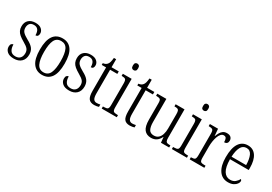

<svg xmlns="http://www.w3.org/2000/svg" viewBox="27 -1633 3582 2529"><g transform="rotate(30 1817.5 -369.0)"><path d="M177 10Q108 10 74 -20.5Q40 -51 40 -94Q40 -124 53 -137Q66 -150 81 -150Q81 -94 104 -60Q127 -26 179 -26Q226 -26 250.5 -53Q275 -80 275 -128Q275 -164 256 -189Q237 -214 182 -245Q135 -272 107 -295.5Q79 -319 66 -346.5Q53 -374 53 -412Q53 -474 91 -508.5Q129 -543 193 -543Q253 -543 284 -515.5Q315 -488 315 -451Q315 -399 272 -399Q272 -508 188 -508Q145 -508 125.5 -483.5Q106 -459 106 -421Q106 -380 130.5 -354Q155 -328 210 -298Q275 -264 302 -227.5Q329 -191 329 -137Q329 -68 288 -29Q247 10 177 10Z M604 10Q516 10 466 -58Q416 -126 416 -268Q416 -544 606 -544Q696 -544 744 -476Q792 -408 792 -268Q792 -126 744 -58Q696 10 604 10ZM605 -29Q674 -29 702 -90.5Q730 -152 730 -268Q730 -386 701.5 -445Q673 -504 605 -504Q536 -504 507.5 -445Q479 -386 479 -268Q479 -151 508.5 -90Q538 -29 605 -29Z M1018 10Q949 10 915 -20.5Q881 -51 881 -94Q881 -124 894 -137Q907 -150 922 -150Q922 -94 945 -60Q968 -26 1020 -26Q1067 -26 1091.5 -53Q1116 -80 1116 -128Q1116 -164 1097 -189Q1078 -214 1023 -245Q976 -272 948 -295.5Q920 -319 907 -346.5Q894 -374 894 -412Q894 -474 932 -508.5Q970 -543 1034 -543Q1094 -543 1125 -515.5Q1156 -488 1156 -451Q1156 -399 1113 -399Q1113 -508 1029 -508Q986 -508 966.5 -483.5Q947 -459 947 -421Q947 -380 971.5 -354Q996 -328 1051 -298Q1116 -264 1143 -227.5Q1170 -191 1170 -137Q1170 -68 1129 -29Q1088 10 1018 10Z M1399 10Q1341 10 1315 -23.5Q1289 -57 1289 -143V-498H1223V-525Q1265 -529 1286 -555Q1299 -570 1305.5 -594Q1312 -618 1316 -658H1350V-536H1460V-498H1350V-141Q1350 -79 1366 -54.5Q1382 -30 1414 -30Q1429 -30 1441.5 -32Q1454 -34 1468 -37V-1Q1455 3 1437 6.5Q1419 10 1399 10Z M1621 -648Q1604 -648 1593 -658.5Q1582 -669 1582 -698Q1582 -726 1593 -737Q1604 -748 1621 -748Q1638 -748 1649.5 -737Q1661 -726 1661 -698Q1661 -669 1649.5 -658.5Q1638 -648 1621 -648ZM1510 0V-32H1526Q1564 -32 1579.5 -43.5Q1595 -55 1595 -103V-431Q1595 -479 1580.5 -491.5Q1566 -504 1530 -504H1522V-536H1656V-106Q1656 -56 1671 -44Q1686 -32 1725 -32H1739V0Z M1940 10Q1882 10 1856 -23.5Q1830 -57 1830 -143V-498H1764V-525Q1806 -529 1827 -555Q1840 -570 1846.5 -594Q1853 -618 1857 -658H1891V-536H2001V-498H1891V-141Q1891 -79 1907 -54.5Q1923 -30 1955 -30Q1970 -30 1982.5 -32Q1995 -34 2009 -37V-1Q1996 3 1978 6.5Q1960 10 1940 10Z M2263 10Q2194 10 2158 -36Q2122 -82 2122 -185V-434Q2122 -482 2106.5 -493Q2091 -504 2053 -504H2046V-536H2184V-186Q2184 -113 2205 -74Q2226 -35 2281 -35Q2322 -35 2348 -58Q2374 -81 2386.5 -120.5Q2399 -160 2399 -210V-426Q2399 -462 2392.5 -478.5Q2386 -495 2371 -499.5Q2356 -504 2330 -504H2325V-536H2460V-104Q2460 -71 2467 -55.5Q2474 -40 2489 -36Q2504 -32 2529 -32H2536V0H2411L2403 -81H2399Q2356 10 2263 10Z M2688 -648Q2671 -648 2660 -658.5Q2649 -669 2649 -698Q2649 -726 2660 -737Q2671 -748 2688 -748Q2705 -748 2716.5 -737Q2728 -726 2728 -698Q2728 -669 2716.5 -658.5Q2705 -648 2688 -648ZM2577 0V-32H2593Q2631 -32 2646.5 -43.5Q2662 -55 2662 -103V-431Q2662 -479 2647.5 -491.5Q2633 -504 2597 -504H2589V-536H2723V-106Q2723 -56 2738 -44Q2753 -32 2792 -32H2806V0Z M2848 0V-32H2853Q2890 -32 2905.5 -43.5Q2921 -55 2921 -106V-433Q2921 -481 2905 -492.5Q2889 -504 2851 -504H2846V-536H2970L2979 -431H2982Q2993 -460 3007.5 -486Q3022 -512 3045 -528.5Q3068 -545 3103 -545Q3144 -545 3163.5 -525.5Q3183 -506 3183 -476Q3183 -452 3170 -437Q3157 -422 3128 -422Q3128 -459 3118.5 -479Q3109 -499 3080 -499Q3056 -499 3037.5 -478.5Q3019 -458 3007 -424.5Q2995 -391 2989 -351.5Q2983 -312 2983 -275V-103Q2983 -54 2998.5 -43Q3014 -32 3051 -32H3071V0Z M3433 10Q3344 10 3294.5 -61.5Q3245 -133 3245 -263Q3245 -404 3291.5 -474Q3338 -544 3424 -544Q3504 -544 3548 -480Q3592 -416 3592 -298V-267H3307Q3308 -147 3343.5 -90Q3379 -33 3442 -33Q3488 -33 3517 -57Q3546 -81 3561 -113Q3567 -110 3571.5 -103.5Q3576 -97 3576 -85Q3576 -67 3560 -44.5Q3544 -22 3512.5 -6Q3481 10 3433 10ZM3530 -306Q3529 -395 3504.5 -450Q3480 -505 3425 -505Q3368 -505 3340 -452Q3312 -399 3308 -306Z"/></g></svg>

Font: Noto Serif Condensed Light
Style: Regular
Weight: 300
Width: 3
Designer: Monotype Design Team
Foundry: Monotype Imaging Inc.
Version: Version 2.013